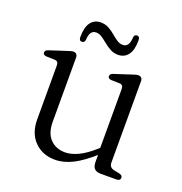

<svg xmlns="http://www.w3.org/2000/svg" viewBox="-117 -727 800 842"><g transform="rotate(20 282.5 -306.0)"><path d="M399.5 -42V-84.5L398 -89.5V-379.5Q398 -390.5 394 -395.5Q390 -400.5 381 -401L340.5 -402Q333 -403 329.5 -406.2Q326 -409.5 326 -414.5Q326 -420.5 330 -424.5Q334 -428.5 343 -431L413.5 -454Q424.5 -458 432.5 -460.2Q440.5 -462.5 446.5 -462.5Q456 -462.5 461 -457Q466 -451.5 466 -442V-63Q466 -50.5 471.8 -43.8Q477.5 -37 488.5 -34.5L513.5 -29.5Q522 -27.5 526 -23.8Q530 -20 530 -14Q530 -7.5 525.2 -3.8Q520.5 0 511.5 0H438Q418.5 0 409 -9.8Q399.5 -19.5 399.5 -42ZM95.5 -129V-379.5Q95.5 -390.5 91.2 -395.5Q87 -400.5 78 -401L38 -402Q30.5 -403 26.8 -406.2Q23 -409.5 23 -414.5Q23 -420.5 27 -424.5Q31 -428.5 40 -431L110.5 -454Q122 -458 130 -460.2Q138 -462.5 143.5 -462.5Q153 -462.5 158 -457Q163 -451.5 163 -442V-143Q163 -89 189.8 -61.8Q216.5 -34.5 259 -34.5Q287 -34.5 319.5 -49.8Q352 -65 389.5 -98.5L412 -118L429 -100L404.5 -78Q353 -31.5 310.8 -10.2Q268.5 11 228.5 11Q170 11 132.8 -26.5Q95.5 -64 95.5 -129ZM331 -516Q311 -516 294.5 -525Q278 -534 263.8 -545.8Q249.5 -557.5 236.2 -566.5Q223 -575.5 209 -575.5Q193.5 -575.5 185.8 -564.2Q178 -553 177 -529.5Q175 -515.5 163 -515.5Q149.5 -515.5 149.5 -533.5Q149.5 -579 166.5 -601.5Q183.5 -624 213 -624Q233.5 -624 250 -615Q266.5 -606 280.5 -594Q294.5 -582 308 -573Q321.5 -564 335.5 -564Q351 -564 358.8 -575.8Q366.5 -587.5 367.5 -610Q369 -624.5 381.5 -624.5Q394.5 -624.5 394.5 -606Q394.5 -560.5 377.5 -538.2Q360.5 -516 331 -516Z"/></g></svg>

Font: Fraunces 48pt Soft Wonky Light
Style: Regular
Weight: 300
Version: Version 1.000;[b76b70a41]